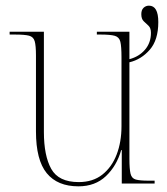

<svg xmlns="http://www.w3.org/2000/svg" viewBox="-20 -648 591 678"><path d="M257 10Q183 10 145 -36.5Q107 -83 107 -184V-452Q107 -487 102.5 -502.5Q98 -518 82.5 -522Q67 -526 32 -526H14V-536H135V-182Q135 -98 161 -51.5Q187 -5 258 -5Q308 -5 341.5 -31.5Q375 -58 392 -102.5Q409 -147 409 -202V-446Q409 -484 405 -500.5Q401 -517 385.5 -521.5Q370 -526 334 -526H322V-536H437V-439Q471 -448 492 -472.5Q513 -497 513 -532Q513 -549 504.5 -557Q496 -565 487.5 -573Q479 -581 479 -598Q479 -613 487 -620.5Q495 -628 506 -628Q539 -628 539 -570Q539 -507 509 -472.5Q479 -438 437 -428V-87Q437 -51 441 -34.5Q445 -18 459.5 -14Q474 -10 505 -10H526V0H410V-118H408Q392 -62 354 -26Q316 10 257 10Z"/></svg>

Font: Noto Serif Display SemiCondensed Thin
Style: Regular
Weight: 100
Width: 4
Designer: Monotype Design Team
Foundry: Monotype Imaging Inc.
Version: Version 2.009